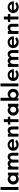

<svg xmlns="http://www.w3.org/2000/svg" viewBox="3584 -4374 800 8009"><g transform="rotate(-90 3984.5 -370.0)"><path d="M65 0V-750H188V0Z M509 10Q447 10 397.5 -22Q348 -54 319.5 -107Q291 -160 291 -220Q291 -281 319.5 -333Q348 -385 397.5 -418Q447 -451 509 -451Q555 -451 595.5 -433.5Q636 -416 665 -380V-440H788V0H665V-60Q648 -37 623 -21.5Q598 -6 568.5 2Q539 10 509 10ZM543 -93Q578 -93 605.5 -111Q633 -129 649 -158Q665 -187 665 -220Q665 -254 649 -282.5Q633 -311 605.5 -329Q578 -347 543 -347Q508 -347 480.5 -329Q453 -311 437 -282.5Q421 -254 421 -220Q421 -187 437 -158Q453 -129 480.5 -111Q508 -93 543 -93Z M914 -1V-441H1038V-382Q1060 -413 1091 -432Q1122 -451 1162 -451Q1207 -451 1242.5 -432Q1278 -413 1300 -373Q1328 -413 1364.5 -432Q1401 -451 1451 -451Q1507 -451 1543.5 -425.5Q1580 -400 1598.5 -355.5Q1617 -311 1617 -255V-1H1494V-255Q1494 -280 1487 -301Q1480 -322 1464.5 -334.5Q1449 -347 1421 -347Q1393 -347 1372.5 -331.5Q1352 -316 1341 -292Q1330 -268 1330 -242V-1H1207V-255Q1207 -280 1200 -301Q1193 -322 1177.5 -334.5Q1162 -347 1134 -347Q1105 -347 1083.5 -327.5Q1062 -308 1050.5 -279.5Q1039 -251 1038 -222V-1Z M1951 9Q1879 9 1822 -19.5Q1765 -48 1732.5 -99.5Q1700 -151 1700 -221Q1700 -288 1732.5 -340Q1765 -392 1821 -421.5Q1877 -451 1948 -451Q2013 -451 2067.5 -422Q2122 -393 2155 -341Q2188 -289 2188 -221V-193H1800V-272H2067Q2063 -312 2030.5 -338Q1998 -364 1950 -364Q1910 -364 1882.5 -347.5Q1855 -331 1840.5 -301Q1826 -271 1826 -231Q1826 -186 1842 -153Q1858 -120 1885.5 -102Q1913 -84 1946 -84Q1977 -84 2003.5 -91.5Q2030 -99 2050.5 -111.5Q2071 -124 2083 -139L2157 -76Q2137 -52 2104.5 -32.5Q2072 -13 2032.5 -2Q1993 9 1951 9Z M2287 0V-441H2411V-379Q2433 -411 2468 -430.5Q2503 -450 2548 -450Q2605 -450 2641 -426.5Q2677 -403 2695 -360Q2713 -317 2713 -258V0H2589V-258Q2589 -284 2582 -304Q2575 -324 2559 -335Q2543 -346 2517 -346Q2483 -346 2459 -327.5Q2435 -309 2423 -277.5Q2411 -246 2411 -208V0Z M2894 0V-342H2791V-441H2894V-610H3017V-441H3120V-342H3017V0Z M3381 10Q3319 10 3269.5 -22Q3220 -54 3191.5 -107Q3163 -160 3163 -220Q3163 -281 3191.5 -333Q3220 -385 3269.5 -418Q3319 -451 3381 -451Q3427 -451 3467.5 -433.5Q3508 -416 3537 -380V-440H3660V0H3537V-60Q3520 -37 3495 -21.5Q3470 -6 3440.5 2Q3411 10 3381 10ZM3415 -93Q3450 -93 3477.5 -111Q3505 -129 3521 -158Q3537 -187 3537 -220Q3537 -254 3521 -282.5Q3505 -311 3477.5 -329Q3450 -347 3415 -347Q3380 -347 3352.5 -329Q3325 -311 3309 -282.5Q3293 -254 3293 -220Q3293 -187 3309 -158Q3325 -129 3352.5 -111Q3380 -93 3415 -93Z M4066 10Q4035 10 4005 2Q3975 -6 3950.5 -21.5Q3926 -37 3910 -60V0H3786V-750H3910V-380Q3939 -416 3979 -433.5Q4019 -451 4066 -451Q4128 -451 4177.5 -418.5Q4227 -386 4255 -333.5Q4283 -281 4283 -220Q4283 -159 4255 -106.5Q4227 -54 4177.5 -22Q4128 10 4066 10ZM4031 -93Q4066 -93 4093.5 -111Q4121 -129 4137 -158Q4153 -187 4153 -220Q4153 -254 4137 -282.5Q4121 -311 4093.5 -329Q4066 -347 4031 -347Q3996 -347 3969 -329Q3942 -311 3926 -282.5Q3910 -254 3910 -220Q3910 -187 3926 -158Q3942 -129 3969 -111Q3996 -93 4031 -93Z M4385 0V-750H4508V0Z M4861 9Q4789 9 4732 -19.5Q4675 -48 4642.5 -99.5Q4610 -151 4610 -221Q4610 -288 4642.5 -340Q4675 -392 4731 -421.5Q4787 -451 4858 -451Q4923 -451 4977.5 -422Q5032 -393 5065 -341Q5098 -289 5098 -221V-193H4710V-272H4977Q4973 -312 4940.5 -338Q4908 -364 4860 -364Q4820 -364 4792.5 -347.5Q4765 -331 4750.5 -301Q4736 -271 4736 -231Q4736 -186 4752 -153Q4768 -120 4795.5 -102Q4823 -84 4856 -84Q4887 -84 4913.5 -91.5Q4940 -99 4960.5 -111.5Q4981 -124 4993 -139L5067 -76Q5047 -52 5014.5 -32.5Q4982 -13 4942.5 -2Q4903 9 4861 9Z M5197 -1V-441H5321V-382Q5343 -413 5374 -432Q5405 -451 5445 -451Q5490 -451 5525.5 -432Q5561 -413 5583 -373Q5611 -413 5647.5 -432Q5684 -451 5734 -451Q5790 -451 5826.5 -425.5Q5863 -400 5881.5 -355.5Q5900 -311 5900 -255V-1H5777V-255Q5777 -280 5770 -301Q5763 -322 5747.5 -334.5Q5732 -347 5704 -347Q5676 -347 5655.5 -331.5Q5635 -316 5624 -292Q5613 -268 5613 -242V-1H5490V-255Q5490 -280 5483 -301Q5476 -322 5460.5 -334.5Q5445 -347 5417 -347Q5388 -347 5366.5 -327.5Q5345 -308 5333.5 -279.5Q5322 -251 5321 -222V-1Z M6234 9Q6162 9 6105 -19.5Q6048 -48 6015.5 -99.5Q5983 -151 5983 -221Q5983 -288 6015.5 -340Q6048 -392 6104 -421.5Q6160 -451 6231 -451Q6296 -451 6350.5 -422Q6405 -393 6438 -341Q6471 -289 6471 -221V-193H6083V-272H6350Q6346 -312 6313.5 -338Q6281 -364 6233 -364Q6193 -364 6165.5 -347.5Q6138 -331 6123.5 -301Q6109 -271 6109 -231Q6109 -186 6125 -153Q6141 -120 6168.5 -102Q6196 -84 6229 -84Q6260 -84 6286.5 -91.5Q6313 -99 6333.5 -111.5Q6354 -124 6366 -139L6440 -76Q6420 -52 6387.5 -32.5Q6355 -13 6315.5 -2Q6276 9 6234 9Z M6570 0V-441H6694V-379Q6716 -411 6751 -430.5Q6786 -450 6831 -450Q6888 -450 6924 -426.5Q6960 -403 6978 -360Q6996 -317 6996 -258V0H6872V-258Q6872 -284 6865 -304Q6858 -324 6842 -335Q6826 -346 6800 -346Q6766 -346 6742 -327.5Q6718 -309 6706 -277.5Q6694 -246 6694 -208V0Z M7177 0V-342H7074V-441H7177V-610H7300V-441H7403V-342H7300V0Z M7696 9Q7624 9 7567 -19.5Q7510 -48 7477.5 -99.5Q7445 -151 7445 -221Q7445 -288 7477.5 -340Q7510 -392 7566 -421.5Q7622 -451 7693 -451Q7758 -451 7812.5 -422Q7867 -393 7900 -341Q7933 -289 7933 -221V-193H7545V-272H7812Q7808 -312 7775.5 -338Q7743 -364 7695 -364Q7655 -364 7627.5 -347.5Q7600 -331 7585.5 -301Q7571 -271 7571 -231Q7571 -186 7587 -153Q7603 -120 7630.5 -102Q7658 -84 7691 -84Q7722 -84 7748.5 -91.5Q7775 -99 7795.5 -111.5Q7816 -124 7828 -139L7902 -76Q7882 -52 7849.5 -32.5Q7817 -13 7777.5 -2Q7738 9 7696 9Z"/></g></svg>

Font: Teachers SemiBold
Style: Regular
Weight: 600
Version: Version 1.001